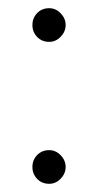

<svg xmlns="http://www.w3.org/2000/svg" viewBox="-20 -442 239 468"><path d="M100 -76Q116 -76 128 -63.5Q140 -51 140 -35Q140 -19 128 -6.5Q116 6 100 6Q82 6 70.5 -6Q59 -18 59 -35Q59 -52 70.5 -64Q82 -76 100 -76ZM100 -422Q116 -422 128 -409.5Q140 -397 140 -381Q140 -365 128 -352.5Q116 -340 100 -340Q82 -340 70.5 -352Q59 -364 59 -381Q59 -398 70.5 -410Q82 -422 100 -422Z"/></svg>

Font: Dosis
Style: Light
Weight: 300
Designer: Edgar Tolentino, Pablo Impallari, Igino Marini
Foundry: Edgar Tolentino, Pablo Impallari, Igino Marini
Version: Version 1.007